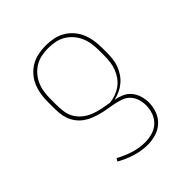

<svg xmlns="http://www.w3.org/2000/svg" viewBox="-206 -658 1012 1012"><g transform="rotate(-45 300.0 -152.5)"><path d="M312 223Q265 223 220.5 209Q176 195 135 172L145 156Q183 177 225 190.5Q267 204 311 204Q338 204 365.5 196Q393 188 413 169Q433 150 442.5 123.5Q452 97 452 69Q452 46 445 23.5Q438 1 422.5 -16Q407 -33 384.5 -41Q362 -49 339.5 -53.5Q317 -58 294.5 -61.5Q272 -65 249.5 -71Q227 -77 205.5 -85.5Q184 -94 165 -107.5Q146 -121 132 -139.5Q118 -158 110 -179.5Q102 -201 100 -224Q98 -247 98 -270V-310Q98 -338 102.5 -366Q107 -394 118 -420Q129 -446 148 -467.5Q167 -489 191.5 -503Q216 -517 244 -522.5Q272 -528 300 -528Q328 -528 356 -522.5Q384 -517 408.5 -503Q433 -489 452 -467.5Q471 -446 482 -420Q493 -394 497.5 -366Q502 -338 502 -310V-270Q502 -248 499 -225Q496 -202 488 -181Q480 -160 467 -141Q454 -122 436.5 -107.5Q419 -93 398.5 -83.5Q378 -74 355 -69Q380 -64 403 -54Q426 -44 442 -24.5Q458 -5 465.5 19.5Q473 44 473 69Q473 100 462 130.5Q451 161 428 182.5Q405 204 374 213.5Q343 223 312 223ZM326 -75Q349 -77 371 -85Q393 -93 412 -106.5Q431 -120 444.5 -139Q458 -158 466.5 -179.5Q475 -201 478 -224Q481 -247 481 -270V-310Q481 -336 477.5 -361Q474 -386 464 -409.5Q454 -433 437 -453Q420 -473 398 -486Q376 -499 351 -504Q326 -509 300 -509Q274 -509 249 -504Q224 -499 202 -486Q180 -473 163 -453Q146 -433 136 -409.5Q126 -386 122.5 -361Q119 -336 119 -310V-270Q119 -243 122.5 -216Q126 -189 139.5 -166Q153 -143 174.5 -126Q196 -109 221 -99.5Q246 -90 272.5 -84.5Q299 -79 326 -75Z"/></g></svg>

Font: Iosevka HT Thin Extended
Style: Regular
Weight: 100
Width: 7
Monospace: yes
Designer: Belleve Invis
Foundry: Belleve Invis
Version: Version 32.3.0; ttfautohint (v1.8.4)